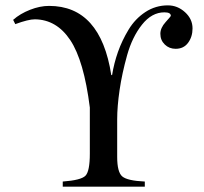

<svg xmlns="http://www.w3.org/2000/svg" viewBox="-20 -696 762 716"><path d="M395 -416H398Q405 -460 420 -502.5Q435 -545 459.5 -585.5Q484 -626 522 -651Q560 -676 606 -676Q642 -676 670 -650.5Q698 -625 698 -590Q698 -559 681.5 -536.5Q665 -514 635 -514Q611 -514 594.5 -530Q578 -546 578 -570Q578 -592 597.5 -613.5Q617 -635 617 -637Q617 -650 593 -650Q546 -650 509.5 -604Q473 -558 454 -490Q435 -422 426 -360.5Q417 -299 417 -251V-111Q417 -54 436 -38Q455 -22 520 -19V0H214V-19Q282 -24 298.5 -40.5Q315 -57 315 -123V-295Q293 -470 242 -546.5Q191 -623 110 -624Q86 -624 37 -606L29 -622Q55 -645 92 -659.5Q129 -674 163 -674Q355 -674 395 -416Z"/></svg>

Font: STIX Math
Style: Regular
Weight: 400
Designer: MicroPress Inc., with final additions and corrections provided by Coen Hoffman, Elsevier (retired)
Version: Version 1.1.1